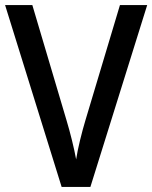

<svg xmlns="http://www.w3.org/2000/svg" viewBox="-20 -734 598 754"><path d="M558 -714 335 0H222L0 -714H107L242 -259Q252 -226 262.5 -183.5Q273 -141 279 -108Q284 -141 294.5 -184Q305 -227 315 -260L451 -714Z"/></svg>

Font: Noto Sans Gurmukhi SemiCondensed Medium
Style: Regular
Weight: 500
Width: 4
Designer: Jelle Bosma - Monotype Design Team
Foundry: Monotype Imaging Inc.
Version: Version 2.004; ttfautohint (v1.8.4.7-5d5b)